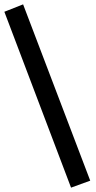

<svg xmlns="http://www.w3.org/2000/svg" viewBox="-27 -735 442 881"><path d="M299 126 -7 -681 79 -715 387 94Z"/></svg>

Font: Eczar Medium
Style: Regular
Weight: 500
Designer: Vaibhav Singh
Foundry: Rosetta Type Foundry
Version: Version 2.000